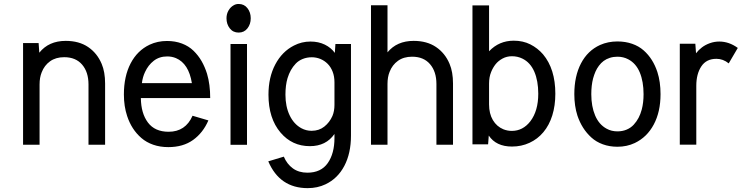

<svg xmlns="http://www.w3.org/2000/svg" viewBox="-20 -741 3797 983"><path d="M181.2 -471.2Q229.5 -531.7 316.4 -531.7Q384.8 -531.7 431.2 -500.2Q477.5 -468.8 500.5 -414.1Q518.1 -372.6 518.1 -313.5V0H433.1V-308.6Q433.1 -372.1 400.4 -410.2Q367.7 -448.2 308.6 -448.2Q265.6 -448.2 236.3 -427.2Q207 -406.2 193.4 -370.6Q182.6 -344.2 182.6 -308.6V0H98.1V-520.5H177.7Z M1046.9 -124.5Q1019.5 -61 968.5 -24.4Q917.5 12.2 841.8 12.2Q799.8 12.2 764.6 0Q729.5 -12.2 703.9 -34.4Q678.2 -56.6 660.2 -84.7Q642.1 -112.8 630.9 -147Q614.3 -196.8 614.3 -257.3Q614.3 -350.1 648.7 -416.3Q683.1 -482.4 746.1 -512.2Q786.6 -531.2 835 -531.2Q877 -531.2 911.6 -518.1Q946.3 -504.9 970.7 -481.2Q995.1 -457.5 1012 -428.2Q1028.8 -398.9 1040 -363.3Q1056.2 -308.6 1056.2 -238.8H701.2Q702.1 -160.6 737.5 -113.5Q772.9 -66.4 843.3 -66.4Q929.7 -66.4 965.8 -148.4ZM962.4 -315.4Q946.3 -415.5 880.9 -443.4Q859.9 -452.1 836.4 -452.1Q795.9 -452.1 767.3 -429.9Q738.8 -407.7 722.7 -372.6Q710.4 -347.2 706.5 -315.4Z M1139.6 -647.5Q1139.6 -669.4 1149.9 -687.3Q1160.2 -705.1 1176.3 -713.9Q1187.5 -720.7 1201.7 -720.7Q1230 -720.7 1246.8 -699.2Q1263.7 -677.7 1263.7 -647.5Q1263.7 -617.2 1246.8 -595.7Q1230 -574.2 1201.7 -574.2Q1173.3 -574.2 1156.5 -595.7Q1139.6 -617.2 1139.6 -647.5ZM1244.6 0.5H1160.2V-515.6H1244.6Z M1569.8 -528.3Q1610.8 -528.3 1643.1 -512.5Q1675.3 -496.6 1694.3 -470.2L1697.3 -515.6H1776.9V-46.9Q1776.9 43.9 1742.9 108.4Q1709 172.9 1646.5 202.6Q1605.5 222.2 1555.2 222.2Q1412.1 222.2 1353.5 85L1433.1 61Q1449.2 99.1 1479.5 121.1Q1509.8 143.1 1553.7 143.1Q1623.5 143.1 1658 94Q1692.4 44.9 1692.4 -34.7V-55.2Q1649.4 7.3 1566.4 7.3Q1475.6 7.3 1416.5 -62Q1354.5 -134.8 1354.5 -256.3Q1354.5 -345.2 1389.4 -411.1Q1424.3 -477.1 1484.9 -507.8Q1524.4 -528.3 1569.8 -528.3ZM1692.4 -319.8Q1692.4 -349.6 1683.1 -373.8Q1673.8 -397.9 1657.5 -414.3Q1641.1 -430.7 1619.6 -439.5Q1598.6 -447.8 1576.7 -447.8Q1551.3 -447.8 1530 -439.2Q1508.8 -430.7 1494.1 -415.3Q1479.5 -399.9 1469.2 -381.6Q1459 -363.3 1452.1 -340.8Q1441.4 -304.7 1441.4 -256.3Q1441.4 -195.8 1462.9 -150.6Q1484.4 -105.5 1522.9 -84.5Q1547.4 -71.3 1575.2 -71.3Q1613.3 -71.3 1640.4 -92.8Q1667.5 -114.3 1682.1 -147.5Q1692.4 -172.4 1692.4 -204.1Z M1963.9 -473.1Q2012.2 -531.7 2097.7 -531.7Q2166 -531.7 2212.4 -500.2Q2258.8 -468.8 2281.7 -414.1Q2299.3 -372.6 2299.3 -313.5V0H2214.4V-311Q2214.4 -374.5 2181.6 -412.6Q2148.9 -450.7 2089.8 -450.7Q2046.9 -450.7 2017.6 -429.7Q1988.3 -408.7 1974.6 -373Q1963.9 -346.7 1963.9 -311V0H1879.4V-713.9H1963.9Z M2601.1 9.3Q2520 9.3 2482.4 -46.9L2479 -2H2398.9V-713.4H2483.9V-478.5Q2535.2 -532.7 2610.4 -532.7Q2657.7 -532.7 2695.3 -513.7Q2732.9 -494.6 2760.3 -462.9Q2823.2 -387.7 2823.2 -261.2Q2823.2 -200.2 2807.6 -150.1Q2792 -100.1 2762.2 -64.5Q2732.4 -28.8 2690.9 -9.8Q2649.9 9.3 2601.1 9.3ZM2483.9 -206.5Q2483.9 -159.2 2503.4 -126.2Q2522.9 -93.3 2557.1 -79.1Q2578.1 -70.8 2600.1 -70.8Q2657.2 -70.8 2695.3 -120.1Q2735.8 -173.3 2735.8 -261.2Q2735.8 -327.1 2715.6 -374Q2695.3 -420.9 2654.8 -440.9Q2629.9 -453.1 2601.1 -453.1Q2574.7 -453.1 2552.7 -441.2Q2530.8 -429.2 2517.1 -411.9Q2503.4 -394.5 2494.6 -372.6Q2483.9 -346.7 2483.9 -313Z M3361.8 -258.8Q3361.8 -168.5 3327.1 -103.5Q3292.5 -38.6 3230 -8.8Q3189.5 10.3 3141.1 10.3Q3100.6 10.3 3066.4 -2.2Q3032.2 -14.6 3007.6 -37.1Q2982.9 -59.6 2965.3 -87.4Q2947.8 -115.2 2936.5 -148.4Q2920.4 -198.2 2920.4 -258.8Q2920.4 -351.1 2954.6 -416.5Q2988.8 -481.9 3052.2 -510.7Q3092.8 -528.8 3141.1 -528.8Q3182.1 -528.8 3216.3 -516.8Q3250.5 -504.9 3275.1 -483.2Q3299.8 -461.4 3317.1 -433.8Q3334.5 -406.2 3345.7 -372.1Q3361.8 -322.3 3361.8 -258.8ZM3274.9 -258.8Q3274.9 -323.7 3255.4 -370.4Q3235.8 -417 3196.3 -437.5Q3171.4 -450.7 3141.1 -450.7Q3120.1 -450.7 3102.1 -444.8Q3084 -439 3070.6 -429Q3057.1 -418.9 3046.4 -404.5Q3035.6 -390.1 3028.8 -374.5Q3022 -358.9 3016.6 -339.8Q3007.3 -304.2 3007.3 -258.8Q3007.3 -195.8 3027.1 -149.4Q3046.9 -103 3085.9 -82Q3110.4 -68.4 3141.1 -68.4Q3167 -68.4 3188.2 -77.4Q3209.5 -86.4 3224.4 -102.5Q3239.3 -118.7 3249.3 -137.7Q3259.3 -156.7 3265.6 -180.2Q3274.9 -215.3 3274.9 -258.8Z M3710.9 -416.5Q3682.1 -439.9 3647.9 -439.9Q3596.2 -439.9 3570.6 -401.1Q3544.9 -362.3 3544.9 -301.8V-0.5H3460.4V-517.1H3540L3543.5 -468.3Q3556.6 -485.4 3574 -498.5Q3591.3 -511.7 3614.5 -520Q3637.7 -528.3 3662.6 -528.3Q3712.4 -528.3 3757.3 -495.6Z"/></svg>

Font: Meera Inimai
Style: Regular
Weight: 400
Version: 2.0.0+20160526